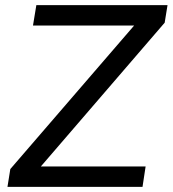

<svg xmlns="http://www.w3.org/2000/svg" viewBox="-20 -725 670 745"><path d="M9 0 20 -69 529 -659 530 -626H108L121 -705H630L619 -637L110 -46L109 -79H545L533 0Z"/></svg>

Font: Nunito Sans 12pt Medium
Style: Italic
Weight: 500
Italic angle: -9°
Designer: Vernon Adams
Foundry: Vernon Adams
Version: Version 3.101;gftools[0.9.27]